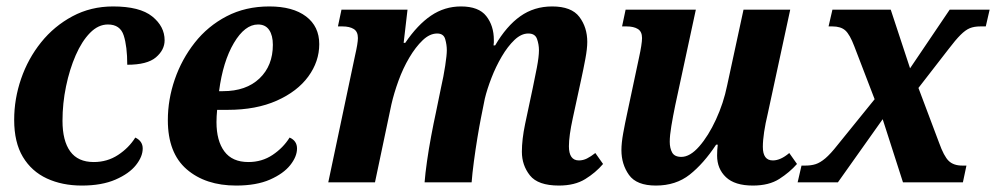

<svg xmlns="http://www.w3.org/2000/svg" viewBox="-20 -566 3092 596"><path d="M234 10Q173 10 125.5 -12Q78 -34 51 -79Q24 -124 24 -194Q24 -259 45.5 -321.5Q67 -384 107.5 -434.5Q148 -485 205 -515.5Q262 -546 331 -546Q414 -546 452.5 -515Q491 -484 491 -441Q491 -411 464 -388Q437 -365 375 -365Q375 -422 364 -456Q353 -490 315 -490Q285 -490 259.5 -464Q234 -438 215 -394.5Q196 -351 185 -298Q174 -245 174 -191Q174 -129 198 -96Q222 -63 271 -63Q313 -63 346.5 -85Q380 -107 400 -139Q423 -128 423 -105Q423 -80 402 -53.5Q381 -27 338.5 -8.5Q296 10 234 10Z M713 10Q618 10 559.5 -40.5Q501 -91 501 -193Q501 -257 522.5 -319.5Q544 -382 584.5 -433.5Q625 -485 683.5 -515.5Q742 -546 816 -546Q889 -546 930 -515Q971 -484 971 -429Q971 -375 937 -328.5Q903 -282 839 -253.5Q775 -225 687 -225H654Q653 -215 652.5 -205Q652 -195 652 -187Q652 -129 676.5 -96Q701 -63 751 -63Q793 -63 826 -85Q859 -107 879 -139Q902 -129 902 -105Q902 -80 881 -53.5Q860 -27 818 -8.5Q776 10 713 10ZM660 -283H672Q744 -283 785.5 -322.5Q827 -362 827 -427Q827 -456 815.5 -473Q804 -490 781 -490Q740 -490 706 -432.5Q672 -375 660 -283Z M1715 10Q1650 10 1625 -21.5Q1600 -53 1600 -95Q1600 -133 1610 -181L1634 -294Q1640 -322 1646.5 -356Q1653 -390 1653 -410Q1653 -428 1647 -445Q1641 -462 1620 -462Q1598 -462 1577 -442Q1556 -422 1537.5 -390.5Q1519 -359 1505.5 -324Q1492 -289 1485 -260L1473 -200Q1468 -175 1462 -138.5Q1456 -102 1451 -64.5Q1446 -27 1444 0H1298Q1300 -27 1305.5 -65.5Q1311 -104 1318.5 -144Q1326 -184 1333 -216L1349 -294Q1357 -329 1362 -362Q1367 -395 1367 -410Q1367 -427 1362 -444.5Q1357 -462 1337 -462Q1314 -462 1292 -441Q1270 -420 1250.5 -387Q1231 -354 1217 -315.5Q1203 -277 1195 -242L1144 0H999L1082 -393Q1091 -432 1091 -448Q1091 -468 1078 -476Q1065 -484 1043 -484H1029L1040 -536H1245L1233 -433H1238Q1276 -489 1318 -517.5Q1360 -546 1411 -546Q1466 -546 1489.5 -516Q1513 -486 1513 -442Q1513 -438 1513 -434Q1513 -430 1512 -425H1517Q1552 -485 1595 -515.5Q1638 -546 1694 -546Q1754 -546 1778.5 -513.5Q1803 -481 1803 -436Q1803 -415 1797 -383Q1791 -351 1784 -319L1758 -199Q1746 -144 1746 -112Q1746 -68 1777 -68Q1790 -68 1802 -74Q1814 -80 1828 -91L1852 -57Q1829 -30 1796.5 -10Q1764 10 1715 10Z M2016 10Q1956 10 1932.5 -23Q1909 -56 1909 -100Q1909 -122 1914.5 -152.5Q1920 -183 1927 -215L1964 -389Q1968 -407 1970.5 -423Q1973 -439 1973 -448Q1973 -468 1960 -476Q1947 -484 1925 -484H1911L1922 -536H2140L2076 -239Q2069 -205 2064 -175Q2059 -145 2059 -126Q2059 -106 2066.5 -92.5Q2074 -79 2095 -79Q2122 -79 2150.5 -111.5Q2179 -144 2202.5 -195Q2226 -246 2237 -300L2288 -536H2433L2363 -212Q2356 -183 2352 -156.5Q2348 -130 2348 -110Q2348 -68 2379 -68Q2403 -68 2430 -91L2454 -57Q2431 -31 2399 -10.5Q2367 10 2317 10Q2261 10 2233.5 -16Q2206 -42 2206 -83Q2206 -92 2206.5 -100.5Q2207 -109 2208 -117H2203Q2164 -58 2121 -24Q2078 10 2016 10Z M2456 0 2468 -52H2480Q2498 -52 2512 -56.5Q2526 -61 2542 -74.5Q2558 -88 2580 -116L2695 -258L2632 -422Q2618 -459 2604 -471.5Q2590 -484 2564 -484H2552L2564 -536H2745L2805 -354L2928 -536H3052L3040 -484H3023Q3004 -484 2990.5 -478.5Q2977 -473 2961.5 -457.5Q2946 -442 2924 -413L2831 -293L2895 -123Q2910 -81 2925 -66.5Q2940 -52 2967 -52H2980L2969 0H2783L2720 -196L2581 0Z"/></svg>

Font: Noto Serif SemiCondensed
Style: Bold Italic
Weight: 700
Width: 4
Italic angle: -12°
Designer: Monotype Design Team
Foundry: Monotype Imaging Inc.
Version: Version 2.014